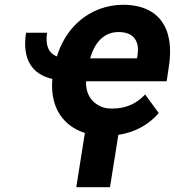

<svg xmlns="http://www.w3.org/2000/svg" viewBox="-20 -558 731 803"><path d="M89 -421C72 -313 112 -247 199 -228C196 -195 198 -163 206 -134C223 -72 266 -24 335 -2L299 225H440L475 6C548 -5 604 -39 644 -85L587 -163C554 -127 509 -104 450 -104C432 -104 417 -106 403 -112C363 -129 338 -165 340 -218H677L686 -278C711 -434 650 -538 494 -538C461 -538 430 -532 401 -522C314 -491 248 -420 218 -322C182 -336 169 -370 177 -421ZM357 -314C374 -374 410 -424 476 -424C538 -424 565 -387 555 -326L553 -314Z"/></svg>

Font: Asimov Pro
Style: BdObl
Weight: 700
Designer: Google
Version: Version 2.000980; 2014